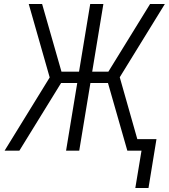

<svg xmlns="http://www.w3.org/2000/svg" viewBox="-20 -755 846 962"><path d="M658 187 689 0H618L521 -339H433L377 0H311L367 -339H286L77 0H3L229 -367L124 -735H191L288 -396H376L432 -735H498L442 -396H523L732 -735H806L580 -368L668 -58H764L724 187Z"/></svg>

Font: Iosevka Aile Light
Style: Italic
Weight: 300
Italic angle: -9°
Designer: Belleve Invis
Foundry: Belleve Invis
Version: Version 31.1.0; ttfautohint (v1.8.4)